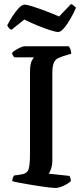

<svg xmlns="http://www.w3.org/2000/svg" viewBox="-20 -934 414 954"><path d="M254 0Q246 0 225 -2.5Q204 -5 176.5 -9Q149 -13 121 -18Q93 -23 71 -27Q49 -31 41 -34Q41 -43 44 -50.5Q47 -58 50 -62L79 -66Q114 -70 121.5 -91.5Q129 -113 129 -168V-569Q129 -616 137.5 -631.5Q146 -647 148 -649H52Q49 -651 45 -657Q41 -663 40 -671Q45 -678 57.5 -685.5Q70 -693 82.5 -698.5Q95 -704 101 -704H321Q326 -699 330 -689Q334 -679 334 -667L291 -654Q276 -649 264.5 -642.5Q253 -636 246.5 -619.5Q240 -603 240 -568V-140Q240 -114 234 -96Q228 -78 222 -71L325 -60Q327 -57 329.5 -50.5Q332 -44 332 -34Q318 -21 295 -10.5Q272 0 254 0ZM269.1 -775Q257.2 -775 228 -784.5Q198.7 -794 164.5 -808Q130.2 -822 101 -837L37 -786Q32.4 -787 26 -793Q19.7 -799 16 -808Q27 -830 42.5 -854Q58 -878 74 -894.5Q90 -911 101.9 -911Q113.8 -911 143.5 -901.5Q173.1 -892 208.8 -878.5Q244.4 -865 273.6 -852L333 -914Q340.3 -911 347.2 -905.5Q354 -900 357.7 -896Q346.7 -870 330.7 -842Q314.8 -814 298.3 -794.5Q281.9 -775 269.1 -775Z"/></svg>

Font: Texturina 72pt SemiBold
Style: Regular
Weight: 600
Designer: Guillermo Torres Carreño
Foundry: Omnibus-Type
Version: Version 1.002; ttfautohint (v1.8.3)